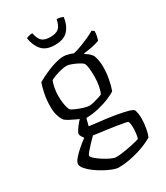

<svg xmlns="http://www.w3.org/2000/svg" viewBox="-219 -793 937 1084"><g transform="rotate(-30 249.5 -250.5)"><path d="M225 200Q209 200 185.5 191Q162 182 135.5 167.5Q109 153 85.5 135.5Q62 118 47.5 100.5Q33 83 33 70Q33 55 50 35Q67 15 91.5 -6Q116 -27 138 -43Q133 -49 127 -59Q121 -69 121 -77Q121 -85 132.5 -102Q144 -119 158.5 -136Q173 -153 183 -160L209 -152L192 -87Q202 -85 229.5 -82Q257 -79 293.5 -74.5Q330 -70 366 -63.5Q402 -57 429 -50Q456 -43 464 -34Q469 -21 471 -6.5Q473 8 473 24Q473 55 467 87Q461 119 453 137Q440 145 416 156Q392 167 360.5 177Q329 187 293.5 193.5Q258 200 225 200ZM241 142Q260 142 290 137.5Q320 133 350 126.5Q380 120 397 114Q401 104 403.5 82.5Q406 61 406 47Q406 35 404.5 22.5Q403 10 399 4Q397 2 376.5 -2Q356 -6 327 -10.5Q298 -15 268 -19Q238 -23 215.5 -26Q193 -29 187 -30Q171 -14 153 5Q135 24 123 38.5Q111 53 111 59Q111 67 126.5 80.5Q142 94 164.5 108.5Q187 123 208 132.5Q229 142 241 142ZM201 -134Q171 -146 150 -156Q129 -166 115.5 -173Q102 -180 94 -186Q86 -192 82 -198Q73 -213 66.5 -236Q60 -259 60 -288Q60 -335 68.5 -375Q77 -415 85 -436Q95 -442 115.5 -452.5Q136 -463 162 -474Q188 -485 215.5 -492.5Q243 -500 266 -500Q279 -500 299 -494.5Q319 -489 326 -485Q352 -491 381 -502Q410 -513 435.5 -525Q461 -537 476 -546L490 -536Q490 -519 486.5 -503Q483 -487 479 -478Q457 -470 430 -464.5Q403 -459 376 -457V-452Q386 -446 396 -438Q406 -430 417 -416Q424 -400 427.5 -379Q431 -358 431 -337Q431 -297 423.5 -258Q416 -219 406 -192Q393 -182 360 -168Q327 -154 285 -144Q243 -134 201 -134ZM255 -185Q266 -185 284.5 -189.5Q303 -194 319.5 -199.5Q336 -205 341 -208Q350 -224 355.5 -253Q361 -282 361 -312Q361 -343 358.5 -367.5Q356 -392 349 -403Q343 -410 324.5 -420Q306 -430 286 -437.5Q266 -445 253 -445Q238 -445 216.5 -440Q195 -435 175 -427.5Q155 -420 146 -414Q139 -398 134 -372.5Q129 -347 129 -321Q129 -299 131.5 -279Q134 -259 138 -245Q142 -231 146 -225Q151 -219 172 -209.5Q193 -200 217 -192.5Q241 -185 255 -185ZM258 -579Q201 -579 173.5 -610.5Q146 -642 139 -692Q146 -695 156 -698Q166 -701 179 -701Q187 -661 204.5 -646Q222 -631 258 -631Q294 -631 312 -646Q330 -661 338 -701Q352 -701 362.5 -698Q373 -695 379 -692Q372 -641 344.5 -610Q317 -579 258 -579Z"/></g></svg>

Font: Texturina Medium 12pt ExtraLight
Style: Regular
Weight: 250
Version: Version 1.002